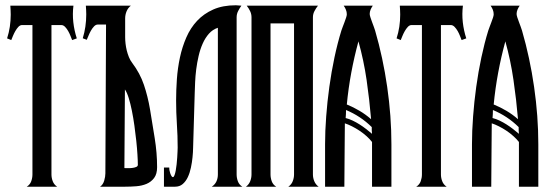

<svg xmlns="http://www.w3.org/2000/svg" viewBox="-20 -705 2065 725"><path d="M81.1 0Q93.3 -7.8 97.9 -20.5Q102.5 -33.2 102.5 -46.4V-610.4H63.5Q55.7 -610.4 49.3 -603.5Q43 -596.7 37.8 -587.6Q32.7 -578.6 28.8 -569.1Q24.9 -559.6 22.5 -553.7L6.8 -560.1Q13.7 -581.5 17.1 -604Q20.5 -626.5 20.5 -649.9Q20.5 -658.2 20 -666.7Q19.5 -675.3 19 -683.6H257.3Q253.4 -652.8 256.8 -621.3Q260.3 -589.8 270 -560.1L252.4 -553.7Q250 -559.6 246.3 -569.1Q242.7 -578.6 237.5 -587.6Q232.4 -596.7 225.8 -603.5Q219.2 -610.4 211.4 -610.4H174.3V-46.4Q174.3 -33.2 179.2 -20.5Q184.1 -7.8 195.8 0Z M452.6 -564.5Q452.6 -552.7 454.1 -539.8Q455.6 -526.9 458.7 -514.2Q461.9 -501.5 466.8 -489.3Q471.7 -477.1 479 -467.8Q508.8 -428.2 523.4 -384.8Q538.1 -341.3 546.4 -292.5Q555.2 -239.3 564.2 -183.3Q573.2 -127.4 573.2 -73.7Q573.2 -47.9 562 -33Q550.8 -18.1 533.4 -10.7Q516.1 -3.4 494.6 -1.7Q473.1 0 452.6 0H357.9Q369.1 -7.8 373.5 -22.9Q377.9 -38.1 377.9 -50.3L380.4 -612.3H349.1Q341.8 -612.3 335.2 -605.5Q328.6 -598.6 323.2 -589.1Q317.9 -579.6 314 -569.8Q310.1 -560.1 307.6 -554.7L292.5 -560.5Q305.7 -603.5 305.7 -650.9Q305.7 -658.7 305.2 -667.2Q304.7 -675.8 304.2 -683.6H474.1Q463.4 -675.3 458 -662.4Q452.6 -649.4 452.6 -635.3ZM449.7 -70.3Q454.1 -70.3 462.4 -70.1Q470.7 -69.8 479.2 -70.8Q487.8 -71.8 494.1 -74.5Q500.5 -77.1 500.5 -82.5Q500.5 -97.7 499 -121.3Q497.6 -145 494.6 -173.1Q491.7 -201.2 487.5 -230.7Q483.4 -260.3 478 -286.9Q472.7 -313.5 466.1 -334.7Q459.5 -356 451.7 -367.2Z M598.1 0 601.6 -1H599.1V-72.3H619.1Q618.7 -69.3 619.6 -63.2Q620.6 -57.1 622.6 -51.3Q624.5 -45.4 627.2 -40.8Q629.9 -36.1 632.8 -36.1Q636.2 -36.1 638.9 -43.2Q641.6 -50.3 643.6 -61Q645.5 -71.8 647 -85Q648.4 -98.1 649.2 -110.6Q649.9 -123 650.4 -133.1Q650.9 -143.1 650.9 -147.5Q650.9 -192.4 647.9 -236.6Q645 -280.8 645 -325.7Q645 -364.3 647.9 -406Q650.9 -447.8 659.4 -487.8Q668 -527.8 683.6 -563.7Q699.2 -599.6 724.4 -626.5Q749.5 -653.3 785.4 -669.2Q821.3 -685.1 870.6 -685.1L891.6 -683.6Q884.8 -674.3 879.2 -663.3Q873.5 -652.3 873.5 -639.6V-46.4Q873.5 -33.2 878.2 -20.5Q882.8 -7.8 895 0H779.8Q792 -8.3 797.4 -20.3Q802.7 -32.2 802.7 -46.4V-600.1Q783.2 -593.8 769 -577.9Q754.9 -562 745.4 -540.5Q735.8 -519 730 -493.7Q724.1 -468.3 720.9 -443.1Q717.8 -418 716.8 -394.8Q715.8 -371.6 715.3 -354.5L710 -175.3Q709.5 -165 709.2 -147.9Q709 -130.9 707 -111.3Q705.1 -91.8 700.9 -72Q696.8 -52.2 689.2 -36.1Q681.6 -20 669.9 -10Q658.2 0 641.1 0Z M908.7 0Q919.9 -8.3 924.8 -20.8Q929.7 -33.2 929.7 -46.4V-639.6Q929.7 -652.3 924.3 -663.3Q918.9 -674.3 911.6 -683.6H1180.7Q1173.3 -674.3 1167.5 -663.3Q1161.6 -652.3 1161.6 -639.6V-46.4Q1161.6 -33.2 1166.7 -20.8Q1171.9 -8.3 1183.1 0H1068.8Q1080.6 -8.3 1085.4 -20.8Q1090.3 -33.2 1090.3 -46.4V-616.7H1001.5V-46.4Q1001.5 -33.2 1006.1 -20.5Q1010.7 -7.8 1022.9 0Z M1387.7 -683.6Q1382.8 -676.8 1379.4 -668.7Q1376 -660.6 1376 -652.3Q1376 -647.9 1378.7 -639.6Q1381.3 -631.3 1384.8 -622.1Q1388.2 -612.8 1391.6 -603.8Q1395 -594.7 1396.5 -589.4Q1426.3 -486.8 1442.1 -376.7Q1458 -266.6 1458 -160.2V0H1384.8V-168.9Q1376.5 -179.7 1364.3 -190.7Q1352.1 -201.7 1337.9 -211.2Q1323.7 -220.7 1309.1 -228Q1294.4 -235.4 1282.2 -239.3Q1282.2 -178.7 1281.2 -119.6Q1280.3 -60.5 1280.3 0H1207.5V-160.2Q1207.5 -210 1211.7 -265.4Q1215.8 -320.8 1223.6 -377.2Q1231.4 -433.6 1242.9 -487.8Q1254.4 -542 1269 -589.4Q1270.5 -594.2 1273.9 -603Q1277.3 -611.8 1280.8 -621.1Q1284.2 -630.4 1286.9 -638.4Q1289.6 -646.5 1289.6 -650.9Q1289.6 -660.2 1286.1 -668.5Q1282.7 -676.8 1277.8 -683.6ZM1381.3 -254.9Q1375 -329.1 1364.3 -403.1Q1353.5 -477.1 1333.5 -548.8Q1317.4 -489.7 1306.4 -430.4Q1295.4 -371.1 1289.6 -310.5Q1314.5 -300.3 1337.6 -286.6Q1360.8 -272.9 1381.3 -254.9ZM1286.6 -289.6Q1286.6 -273.9 1285.2 -259.3Q1298.8 -255.9 1312 -249.5Q1325.2 -243.2 1337.9 -235.1Q1350.6 -227.1 1362.3 -218Q1374 -209 1384.8 -199.7Q1383.8 -206.1 1383.8 -212.6Q1383.8 -219.2 1383.8 -225.1Q1341.8 -266.6 1286.6 -289.6Z M1551.8 0Q1564 -7.8 1568.6 -20.5Q1573.2 -33.2 1573.2 -46.4V-610.4H1534.2Q1526.4 -610.4 1520 -603.5Q1513.7 -596.7 1508.5 -587.6Q1503.4 -578.6 1499.5 -569.1Q1495.6 -559.6 1493.2 -553.7L1477.5 -560.1Q1484.4 -581.5 1487.8 -604Q1491.2 -626.5 1491.2 -649.9Q1491.2 -658.2 1490.7 -666.7Q1490.2 -675.3 1489.7 -683.6H1728Q1724.1 -652.8 1727.5 -621.3Q1731 -589.8 1740.7 -560.1L1723.1 -553.7Q1720.7 -559.6 1717 -569.1Q1713.4 -578.6 1708.3 -587.6Q1703.1 -596.7 1696.5 -603.5Q1689.9 -610.4 1682.1 -610.4H1645V-46.4Q1645 -33.2 1649.9 -20.5Q1654.8 -7.8 1666.5 0Z M1942.4 -683.6Q1937.5 -676.8 1934.1 -668.7Q1930.7 -660.6 1930.7 -652.3Q1930.7 -647.9 1933.3 -639.6Q1936 -631.3 1939.5 -622.1Q1942.9 -612.8 1946.3 -603.8Q1949.7 -594.7 1951.2 -589.4Q1981 -486.8 1996.8 -376.7Q2012.7 -266.6 2012.7 -160.2V0H1939.5V-168.9Q1931.2 -179.7 1918.9 -190.7Q1906.7 -201.7 1892.6 -211.2Q1878.4 -220.7 1863.8 -228Q1849.1 -235.4 1836.9 -239.3Q1836.9 -178.7 1835.9 -119.6Q1835 -60.5 1835 0H1762.2V-160.2Q1762.2 -210 1766.4 -265.4Q1770.5 -320.8 1778.3 -377.2Q1786.1 -433.6 1797.6 -487.8Q1809.1 -542 1823.7 -589.4Q1825.2 -594.2 1828.6 -603Q1832 -611.8 1835.4 -621.1Q1838.9 -630.4 1841.6 -638.4Q1844.2 -646.5 1844.2 -650.9Q1844.2 -660.2 1840.8 -668.5Q1837.4 -676.8 1832.5 -683.6ZM1936 -254.9Q1929.7 -329.1 1918.9 -403.1Q1908.2 -477.1 1888.2 -548.8Q1872.1 -489.7 1861.1 -430.4Q1850.1 -371.1 1844.2 -310.5Q1869.1 -300.3 1892.3 -286.6Q1915.5 -272.9 1936 -254.9ZM1841.3 -289.6Q1841.3 -273.9 1839.8 -259.3Q1853.5 -255.9 1866.7 -249.5Q1879.9 -243.2 1892.6 -235.1Q1905.3 -227.1 1917 -218Q1928.7 -209 1939.5 -199.7Q1938.5 -206.1 1938.5 -212.6Q1938.5 -219.2 1938.5 -225.1Q1896.5 -266.6 1841.3 -289.6Z"/></svg>

Font: XAYAX
Style: Regular
Weight: 400
Designer: Peter Wiegel
Foundry: Peter Wiegel
Version: Version 1.000 2009 initial release